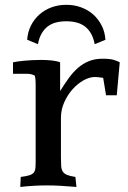

<svg xmlns="http://www.w3.org/2000/svg" viewBox="-20 -759 525 786"><path d="M251.5 -671.9Q228.5 -671.9 209.5 -667Q190.4 -662.1 175.5 -650.9Q160.6 -639.6 150.4 -621.8Q140.1 -604 135.3 -578.1L91.3 -596.2Q93.3 -627.4 106.4 -653.8Q119.6 -680.2 140.9 -699.2Q162.1 -718.3 190.4 -728.8Q218.8 -739.3 251.5 -739.3Q284.2 -739.3 312.5 -728.8Q340.8 -718.3 362.1 -699.2Q383.3 -680.2 396.5 -653.8Q409.7 -627.4 411.6 -596.2L367.7 -578.1Q362.8 -604 352.5 -621.8Q342.3 -639.6 327.4 -650.9Q312.5 -662.1 293.2 -667Q273.9 -671.9 251.5 -671.9ZM226.1 -386.2Q244.1 -415 261.7 -439.5Q279.3 -463.9 299.6 -481.4Q319.8 -499 344.2 -508.8Q368.7 -518.6 400.4 -518.6Q430.7 -518.6 446.3 -513.7Q461.9 -508.8 470.2 -503.9L458 -369.1H414.1L402.3 -440.4Q389.2 -441.9 381.8 -442.9Q374.5 -443.8 369.1 -443.8Q346.2 -443.8 321.5 -429.9Q296.9 -416 276.4 -392.8Q255.9 -369.6 242.7 -339.6Q229.5 -309.6 229.5 -277.3V-112.8Q229.5 -92.3 230.5 -78.9Q231.4 -65.4 237.1 -56.6Q242.7 -47.9 254.6 -43Q266.6 -38.1 288.6 -34.7L293 6.3Q257.8 3.4 229 1.7Q200.2 0 172.4 0Q146 0 119.4 1.5Q92.8 2.9 63 6.3L64.9 -34.7Q87.9 -37.6 100.3 -41.5Q112.8 -45.4 118.4 -52.7Q124 -60.1 125 -71.3Q126 -82.5 126 -100.1V-416Q126 -424.8 125.2 -433.3Q124.5 -441.9 122.1 -449.7Q115.2 -453.1 107.4 -455.1Q99.6 -457 88.4 -457H33.2V-503.9Q39.1 -505.4 50.8 -507.1Q62.5 -508.8 77.9 -510.3Q93.3 -511.7 111.1 -512.7Q128.9 -513.7 147.5 -513.7Q170.9 -513.7 191.7 -511.5Q212.4 -509.3 226.1 -503.9Z"/></svg>

Font: Tienne
Style: Regular
Weight: 400
Designer: vernon adams
Foundry: vernon adams
Version: Version 1.001